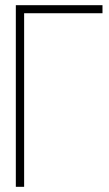

<svg xmlns="http://www.w3.org/2000/svg" viewBox="-20 -720 420 740"><path d="M41 0H73V-669H375V-700H41Z"/></svg>

Font: Advent Pro ExtraLight
Style: Regular
Weight: 250
Version: Version 3.000